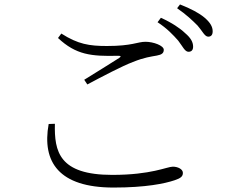

<svg xmlns="http://www.w3.org/2000/svg" viewBox="-20 -833 1040 864"><path d="M782 -650C802 -624 812 -600 828 -600C841 -600 849 -607 849 -623C849 -643 839 -662 813 -684C790 -706 753 -731 704 -753L689 -733C732 -705 760 -675 782 -650ZM869 -718C891 -693 901 -668 917 -668C930 -668 937 -676 937 -692C937 -712 927 -731 900 -754C876 -774 839 -794 790 -813L777 -796C820 -766 845 -742 869 -718ZM241 -662C322 -586 391 -579 511 -582C525 -582 526 -579 516 -572C477 -547 412 -507 359 -474L373 -453C437 -487 530 -536 578 -554C630 -575 659 -578 686 -583C708 -587 717 -594 717 -609C717 -628 670 -645 635 -645C598 -645 576 -626 461 -626C382 -626 331 -634 256 -682ZM227 -276C224 -151 246 -46 485 -46C662 -46 731 -83 758 -83C780 -83 803 -72 803 -55C803 -39 793 -31 766 -22C722 -7 636 11 491 11C245 11 168 -104 199 -275Z"/></svg>

Font: Noto Serif SC Light
Style: Regular
Weight: 300
Designer: Ryoko NISHIZUKA 西塚涼子 (kana & ideographs); Frank Grießhammer (Latin, Greek & Cyrillic); Wenlong ZHANG 张文龙 (bopomofo); San
Foundry: Adobe
Version: Version 2.001;hotconv 1.1.0;makeotfexe 2.6.0